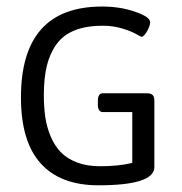

<svg xmlns="http://www.w3.org/2000/svg" viewBox="-20 -554 548 579"><path d="M276.7 4.8Q162.5 4.8 102.9 -61Q43.2 -126.8 43.2 -260.4Q43.2 -534.3 288.1 -534.3Q342.1 -534.3 387.4 -518.6Q432.8 -503 432.8 -487.1Q432.8 -476.4 423.5 -459.8Q414.2 -443.1 406.7 -443.1Q405.1 -443.1 390.4 -451.4Q375.7 -459.8 348.6 -468.1Q321.4 -476.4 289.7 -476.4Q240.2 -476.4 205.5 -462.5Q170.8 -448.7 150.6 -420.9Q130.4 -393.2 121.3 -355.7Q112.2 -318.3 112.2 -267.1Q112.2 -230.3 116.7 -200Q121.3 -169.6 133.2 -141.7Q145.1 -113.8 163.9 -94.5Q182.7 -75.3 212.6 -64Q242.6 -52.7 281.8 -52.7Q336.9 -52.7 378.9 -62.6V-216H290.5Q275.1 -216 275.1 -238.6V-250.1Q275.1 -272.7 290.5 -272.7H422.9Q435.2 -272.7 440.3 -267.5Q445.5 -262.4 445.5 -250.1V-50.3Q445.5 4.8 276.7 4.8Z"/></svg>

Font: Jaldi
Style: Regular
Weight: 400
Designer: Pablo Cosgaya and Nicolas Silva
Foundry: Omnibus-Type
Version: Version 1.001;PS 001.001;hotconv 1.0.70;makeotf.lib2.5.58329